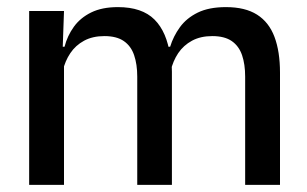

<svg xmlns="http://www.w3.org/2000/svg" viewBox="-20 -520 864 540"><path d="M669.5 0V-304.5Q669.5 -339 660.8 -364.8Q652 -390.5 631.8 -404.5Q611.5 -418.5 577 -418.5Q544 -418.5 520 -405.5Q496 -392.5 481.2 -370.5Q466.5 -348.5 460 -320.5L447 -388.5H458.5Q467.5 -418 486 -443.5Q504.5 -469 536 -484.5Q567.5 -500 615.5 -500Q669.5 -500 703 -478.8Q736.5 -457.5 752 -416.2Q767.5 -375 767.5 -315.5V0ZM62 0V-489H160L156 -374.5L160 -368.5V0ZM366 0V-304.5Q366 -339 357.2 -364.8Q348.5 -390.5 328.2 -404.5Q308 -418.5 273.5 -418.5Q240.5 -418.5 216.5 -405.5Q192.5 -392.5 177.8 -370.5Q163 -348.5 156.5 -320.5L140.5 -388.5H161.5Q169.5 -419.5 187.8 -444.8Q206 -470 236.5 -485Q267 -500 311.5 -500Q379.5 -500 414.5 -465Q449.5 -430 458.5 -363Q461 -353.5 462.2 -341.5Q463.5 -329.5 463.5 -318V0Z"/></svg>

Font: Anek Bangla Medium Medium
Style: Regular
Weight: 500
Version: Version 1.003